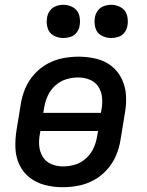

<svg xmlns="http://www.w3.org/2000/svg" viewBox="-20 -775 616 803"><path d="M242 8Q275 8 308.5 1.5Q342 -5 373 -22Q404 -39 428 -66Q452 -93 465.5 -125Q479 -157 484 -190L502 -300Q509 -338 507 -375Q505 -412 489.5 -444.5Q474 -477 446 -499Q418 -521 382 -529.5Q346 -538 309 -538Q276 -538 242.5 -531.5Q209 -525 178 -508Q147 -491 123 -464Q99 -437 85.5 -405Q72 -373 67 -340L49 -230Q43 -192 44.5 -155Q46 -118 61.5 -85.5Q77 -53 105 -31.5Q133 -10 169 -1Q205 8 242 8ZM402 -303H161L165 -326Q169 -351 180 -375Q191 -399 211.5 -417.5Q232 -436 257 -443.5Q282 -451 307 -451Q333 -451 356 -441.5Q379 -432 392 -411.5Q405 -391 407 -365.5Q409 -340 404 -314ZM244 -79Q218 -79 195 -88.5Q172 -98 159 -119Q146 -140 144 -165Q142 -190 147 -216L149 -227H390L386 -204Q382 -179 371 -155Q360 -131 339.5 -112.5Q319 -94 294 -86.5Q269 -79 244 -79ZM445 -616Q460 -616 475.5 -621Q491 -626 501 -639.5Q511 -653 513 -668Q517 -691 511 -712Q505 -733 486 -744Q467 -755 445 -755Q430 -755 414.5 -749.5Q399 -744 389 -730.5Q379 -717 377 -702Q373 -680 379 -658.5Q385 -637 404 -626.5Q423 -616 445 -616ZM245 -616Q260 -616 275.5 -621Q291 -626 301 -639.5Q311 -653 313 -668Q317 -691 311 -712Q305 -733 286 -744Q267 -755 245 -755Q230 -755 214.5 -749.5Q199 -744 189 -730.5Q179 -717 177 -702Q173 -680 179 -658.5Q185 -637 204 -626.5Q223 -616 245 -616Z"/></svg>

Font: Iosevka Sparkle Medium Oblique
Style: Regular
Weight: 500
Italic angle: -9°
Designer: Belleve Invis
Foundry: Belleve Invis
Version: Version 4.5.0; ttfautohint (v1.8.3)